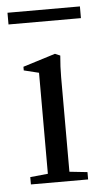

<svg xmlns="http://www.w3.org/2000/svg" viewBox="-46 -605 338 637"><g transform="rotate(-5 123.0 -287.0)"><path d="M3.4 -535.2V-574.2H244.6V-535.2ZM31.2 0V-24.4L90.3 -30.3V-366.7L40.5 -378.9V-391.1L148.4 -424.8L165.5 -417.5Q162.1 -379.9 162.1 -346.2V-30.8L221.7 -24.4V0Z"/></g></svg>

Font: Elstob 18pt
Style: Regular
Weight: 400
Designer: Peter S. Baker
Version: Version 1.015